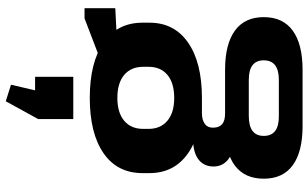

<svg xmlns="http://www.w3.org/2000/svg" viewBox="-222 -660 1071 667"><g transform="rotate(-90 313.5 -326.5)"><path d="M306.6 -160.5Q183.9 -160.5 114.7 -208.6Q45.6 -256.7 45.6 -342.8V-366.8Q45.6 -454.4 114.7 -502.3Q183.9 -550.1 306.6 -550.1Q429.8 -550.1 499 -502.3Q568.2 -454.4 568.2 -366.8V-342.8Q568.2 -256.7 499 -208.6Q429.8 -160.5 306.6 -160.5ZM208.5 189.1Q119.7 189.1 73 155Q26.2 120.9 26.2 54.2Q26.2 -11.4 71.4 -45.8Q116.6 -80.1 208 -80.1H404.7Q493.6 -80.1 540.5 -46Q587.5 -12 587.5 54.2Q587.5 120.9 540.5 155Q493.6 189.1 404.7 189.1ZM369.7 106.7Q437.4 106.7 437.4 54.2Q437.4 2.3 369.7 2.3H244.5Q174.9 2.3 174.9 54.2Q174.9 107.6 244.5 106.7ZM163.4 -48.9Q119.8 -48.9 94.2 -68.4Q68.6 -87.9 68.6 -120.3Q68.6 -153.8 93.2 -172.6Q117.8 -191.3 163.9 -191.3H306.6V-160.5H254.2Q229.8 -160.5 216.2 -150.1Q202.5 -139.7 203.5 -120.3Q204 -100 215.9 -90Q227.8 -80.1 253.2 -80.1H306.6V-48.9ZM306.6 -256.8Q358.5 -256.8 386.7 -280.3Q414.9 -303.8 414.9 -345.8V-364.8Q414.9 -406.8 386.7 -430.6Q358.5 -454.3 306.6 -454.3Q255.7 -454.3 227.5 -430.6Q199.3 -406.8 199.3 -364.8V-345.8Q199.3 -304.3 227.5 -280.5Q255.7 -256.8 306.6 -256.8ZM424.8 -507.7 583 -568.3H618.6V-461.5L424.8 -451.7ZM233.4 -607.4V-729.5L295.2 -842L352.7 -823.8L314.4 -659.6L253.9 -740.1H380.3V-607.4Z"/></g></svg>

Font: Pathway Extreme 8pt Thin 12pt
Style: Regular
Weight: 100
Version: Version 1.001;gftools[0.9.26]